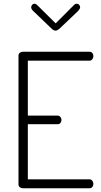

<svg xmlns="http://www.w3.org/2000/svg" viewBox="-20 -1008 543 1028"><path d="M392 -988Q399 -988 404 -982Q409 -976 409 -969Q409 -962 399 -950L298 -854Q286 -844 278 -844Q267 -844 257 -854L157 -950Q147 -960 147 -969Q147 -976 152 -982Q157 -988 164 -988Q172 -988 179 -981L278 -883L376 -981Q383 -988 392 -988ZM309 -365Q309 -356 303.5 -349.5Q298 -343 288 -343H129V-48H459Q468 -48 474 -40.5Q480 -33 480 -23Q480 -14 474.5 -7Q469 0 459 0H103Q93 0 86 -5.5Q79 -11 79 -22V-709Q79 -720 86 -725.5Q93 -731 103 -731H459Q469 -731 474.5 -724Q480 -717 480 -708Q480 -698 474 -690.5Q468 -683 459 -683H129V-389H288Q297 -389 303 -382Q309 -375 309 -365Z"/></svg>

Font: Dosis
Style: Regular
Weight: 400
Designer: Edgar Tolentino, Pablo Impallari, Igino Marini
Foundry: Edgar Tolentino, Pablo Impallari, Igino Marini
Version: Version 1.007;Glyphs 3.1.1 (3134)